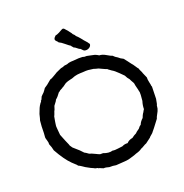

<svg xmlns="http://www.w3.org/2000/svg" viewBox="-149 -995 1086 1131"><g transform="rotate(-20 393.5 -429.5)"><path d="M384 -847Q386 -845 391 -839.5Q396 -834 398 -830Q409 -817 411 -811Q422 -802 425 -794Q430 -790 435 -784.5Q440 -779 446 -772Q452 -765 455 -761Q458 -756 468.5 -745Q479 -734 483 -726Q484 -726 484.5 -724.5Q485 -723 486 -723Q486 -709 473 -701Q460 -693 445 -696Q441 -697 437.5 -700Q434 -703 430.5 -707Q427 -711 425 -713Q417 -715 406.5 -724.5Q396 -734 389 -735Q388 -738 383.5 -742Q379 -746 378 -750Q369 -755 349.5 -771.5Q330 -788 316 -794Q315 -798 308 -804Q301 -810 300 -816Q300 -821 302 -825Q304 -829 308 -832.5Q312 -836 313 -838Q322 -839 338 -847Q363 -862 367 -861Q374 -861 384 -847ZM100 -506 105 -510Q107 -513 109.5 -519.5Q112 -526 113 -528Q116 -532 122.5 -538Q129 -544 132 -547Q135 -550 140 -557.5Q145 -565 148 -569Q163 -577 195 -605Q205 -607 218 -615.5Q231 -624 236 -626Q242 -631 257 -637Q272 -643 277 -646Q278 -646 291 -649Q293 -650 297.5 -652Q302 -654 304 -654Q306 -654 311.5 -654.5Q317 -655 320 -656Q322 -656 325.5 -658Q329 -660 331 -660Q344 -663 362 -663Q399 -667 419 -665Q421 -665 424.5 -663.5Q428 -662 430 -662H444Q452 -661 468 -657Q481 -655 491 -652Q503 -648 515 -640Q534 -640 556.5 -626.5Q579 -613 588 -611Q599 -599 614 -591Q625 -580 643 -572Q648 -565 659.5 -551Q671 -537 676 -529Q683 -522 692.5 -507Q702 -492 707 -487Q708 -480 713.5 -470Q719 -460 720 -454Q723 -449 727 -438Q731 -427 734 -422Q733 -409 737.5 -390.5Q742 -372 742 -364Q744 -364 744 -362Q742 -296 742 -285Q741 -280 740 -275Q739 -270 738 -264Q737 -258 736 -254Q736 -253 734.5 -250.5Q733 -248 733 -247Q732 -244 731.5 -236Q731 -228 729 -224Q727 -215 717.5 -198.5Q708 -182 706 -173Q661 -113 657 -110Q654 -104 643 -95.5Q632 -87 629 -82L597 -58Q590 -56 578 -48.5Q566 -41 559 -39Q547 -29 521 -22Q514 -18 479 -8Q467 -4 452 -2.5Q437 -1 417 0Q397 1 387 2Q369 -2 346 -1Q324 -8 312 -6Q308 -8 300 -11Q292 -14 288 -16H283L282 -19Q276 -21 264 -23Q262 -24 260 -25.5Q258 -27 257 -27Q247 -30 212 -50Q209 -52 196.5 -60.5Q184 -69 176 -72Q172 -79 160.5 -88.5Q149 -98 146 -102Q111 -136 72 -206Q68 -228 58 -250Q60 -259 55 -274Q50 -289 50 -295Q50 -303 52 -321Q52 -366 56 -399Q59 -406 66 -436Q80 -476 91 -490L94 -495Q95 -496 97 -498L99 -499Q100 -500 100 -502.5Q100 -505 100 -506ZM663 -359V-362Q662 -371 657.5 -387Q653 -403 652 -414Q650 -416 651 -417Q637 -441 635 -447Q624 -458 616 -476Q613 -479 591 -501Q569 -523 554 -531Q551 -534 543 -539Q535 -544 532 -548Q522 -551 506.5 -558.5Q491 -566 484 -569Q473 -571 455 -577Q449 -577 439 -579Q429 -581 424 -581Q413 -582 389 -580Q385 -580 373.5 -579.5Q362 -579 356 -578Q353 -578 346 -576Q339 -574 337 -574L318 -567Q313 -566 304.5 -564Q296 -562 289.5 -560Q283 -558 279 -556Q273 -554 263 -546Q253 -538 247 -536Q244 -533 236.5 -529.5Q229 -526 228 -525Q220 -517 217 -517Q202 -495 186 -482Q184 -475 175.5 -465Q167 -455 165 -451Q163 -447 160.5 -437Q158 -427 154 -422Q153 -420 149.5 -409Q146 -398 143 -394Q142 -385 138 -367Q138 -364 136 -354.5Q134 -345 134 -340Q133 -335 134 -325Q135 -315 135 -312L138 -279Q142 -271 154 -239Q156 -233 162 -220.5Q168 -208 170 -200Q180 -187 181 -184Q207 -160 216 -153Q235 -134 236 -132Q242 -130 261 -116Q274 -113 294 -103Q314 -93 321 -91H339Q372 -78 397 -86Q409 -83 431.5 -86.5Q454 -90 460 -90Q477 -99 495 -97Q510 -113 532 -116Q547 -128 561 -134Q565 -140 586 -154Q595 -167 605 -173Q611 -190 629 -206Q636 -224 640 -230Q643 -233 647 -241Q651 -249 654 -252Q654 -277 662 -301Q662 -303 665 -337V-358Q665 -359 663 -359Z"/></g></svg>

Font: FuturaRenner
Style: Regular
Weight: 400
Designer: Bastien Sozeau
Foundry: NBR — Bastien Sozeau
Version: Version 2.001;PS 002.001;hotconv 1.0.88;makeotf.lib2.5.64775